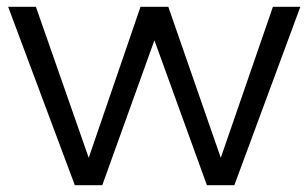

<svg xmlns="http://www.w3.org/2000/svg" viewBox="-20 -547 907 567"><path d="M4 -527H86L242 -81L395 -527H477L632 -81L786 -527H867L672 0H591L436 -428L282 0H201Z"/></svg>

Font: Trueno
Style: Lt
Weight: 300
Designer: Julieta Ulanovsky
Foundry: Julieta Ulanovsky
Version: Version 3.001b